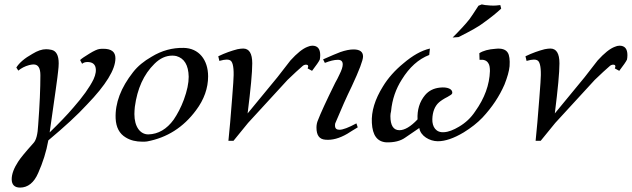

<svg xmlns="http://www.w3.org/2000/svg" viewBox="-20 -631 2863 870"><path d="M503 -367C503 -396 485 -410 448 -410C443 -410 437 -410 431 -409C422 -408 406 -401 385 -388C364 -375 350 -366 343 -359L352 -342C358 -347 366 -350 376 -350C395 -350 407 -343 412 -329C417 -313 414 -294 404 -272C386 -235 355 -192 312 -143C284 -110 248 -73 205 -31C229 -198 242 -290 243 -305C245 -321 246 -334 246 -344C246 -380 235 -400 214 -405C205 -407 196 -408 189 -408C170 -408 150 -401 127 -387C91 -367 67 -346 54 -325L63 -311C76 -322 93 -331 112 -336C120 -338 127 -339 132 -339C153 -339 163 -323 163 -290C163 -231 160 -156 153 -65C151 -23 144 5 131 18C95 58 72 86 62 102C43 131 33 158 33 181C33 206 46 219 71 219C106 219 134 197 153 153C174 106 190 56 199 5C272 -56 331 -110 374 -157C460 -246 503 -316 503 -367Z M868 -131C905 -180 923 -232 923 -285C923 -360 881 -413 812 -414C761 -415 713 -402 667 -374C632 -354 604 -331 583 -304C528 -234 501 -164 504 -94C506 -54 521 -25 550 -8C571 5 596 11 625 11C633 11 640 11 646 10C737 -7 811 -54 868 -131ZM835 -283C835 -254 828 -220 813 -179C800 -144 784 -114 767 -89C736 -46 697 -23 652 -22C615 -22 589 -57 589 -114C589 -125 590 -136 591 -147C602 -229 631 -294 680 -342C705 -367 732 -379 761 -379C768 -379 774 -378 779 -377C815 -367 834 -336 835 -283Z M1429 -361C1430 -366 1431 -373 1431 -381C1431 -410 1419 -424 1395 -424C1388 -424 1381 -422 1374 -419C1352 -411 1326 -390 1296 -357L1237 -281L1102 -117C1116 -228 1123 -303 1123 -344C1123 -389 1109 -411 1082 -411C1075 -411 1066 -410 1056 -408C1029 -401 1000 -391 969 -376L974 -355C988 -359 999 -361 1007 -361C1018 -361 1025 -358 1029 -352C1038 -339 1041 -307 1037 -256C1035 -223 1030 -163 1023 -77L1015 7H1038L1104 -74L1283 -269C1312 -297 1334 -317 1349 -330C1354 -335 1360 -338 1367 -338C1376 -338 1379 -332 1374 -321L1394 -310C1413 -335 1425 -352 1429 -361Z M1625 -375C1625 -396 1611 -407 1582 -407C1565 -407 1545 -403 1522 -395C1506 -389 1480 -378 1444 -362L1452 -346C1475 -355 1494 -360 1511 -360C1526 -360 1533 -353 1533 -339C1533 -328 1528 -313 1518 -293C1512 -280 1506 -268 1499 -256C1458 -173 1432 -116 1421 -87C1416 -76 1414 -64 1414 -53C1414 -18 1427 0 1454 2C1485 5 1518 -4 1554 -25C1567 -33 1582 -43 1601 -54L1595 -72C1560 -53 1534 -43 1518 -43C1505 -43 1498 -49 1498 -62C1498 -65 1498 -68 1499 -72C1526 -137 1551 -193 1574 -240C1608 -313 1625 -358 1625 -375Z M2289 -331C2291 -360 2288 -381 2281 -392C2272 -407 2253 -413 2226 -410C2194 -408 2169 -401 2152 -390L2153 -360C2172 -362 2186 -357 2193 -344C2198 -337 2200 -325 2200 -309C2198 -247 2176 -186 2133 -126C2114 -97 2089 -74 2060 -57C2035 -42 2012 -33 1992 -32C1956 -29 1938 -56 1939 -91C1940 -124 1950 -150 1969 -167C1977 -174 1990 -183 2008 -192C2021 -199 2028 -204 2029 -208C2033 -228 2006 -238 1973 -234C1945 -231 1923 -220 1906 -200C1881 -170 1870 -133 1872 -90C1841 -57 1813 -41 1790 -41C1763 -41 1749 -62 1749 -105C1749 -112 1750 -119 1752 -127C1757 -181 1774 -229 1801 -271C1835 -326 1876 -363 1925 -382L1928 -411C1889 -402 1849 -379 1808 -344C1769 -312 1738 -277 1715 -239C1679 -181 1662 -126 1665 -74C1668 -18 1689 11 1730 14C1766 15 1795 8 1817 -8L1880 -51C1885 -15 1927 9 1964 9C1997 9 2036 -4 2081 -31C2115 -52 2143 -74 2166 -98C2210 -145 2243 -195 2266 -248C2279 -281 2287 -309 2289 -331ZM2247 -608C2235 -606 2220 -605 2202 -606C2183 -607 2170 -609 2163 -611L2148 -605C2129 -575 2115 -555 2108 -545C2091 -523 2065 -495 2031 -461C2049 -462 2058 -463 2058 -463C2114 -491 2151 -512 2170 -527C2205 -552 2232 -574 2251 -592Z M2821 -361C2822 -366 2823 -373 2823 -381C2823 -410 2811 -424 2787 -424C2780 -424 2773 -422 2766 -419C2744 -411 2718 -390 2688 -357L2629 -281L2494 -117C2508 -228 2515 -303 2515 -344C2515 -389 2501 -411 2474 -411C2467 -411 2458 -410 2448 -408C2421 -401 2392 -391 2361 -376L2366 -355C2380 -359 2391 -361 2399 -361C2410 -361 2417 -358 2421 -352C2430 -339 2433 -307 2429 -256C2427 -223 2422 -163 2415 -77L2407 7H2430L2496 -74L2675 -269C2704 -297 2726 -317 2741 -330C2746 -335 2752 -338 2759 -338C2768 -338 2771 -332 2766 -321L2786 -310C2805 -335 2817 -352 2821 -361Z"/></svg>

Font: GFS Pyrsos
Style: Regular
Weight: 400
Designer: George Matthiopoulos
Foundry: George Matthiopoulos
Version: Version 1.0